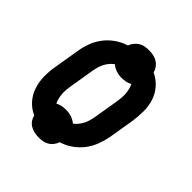

<svg xmlns="http://www.w3.org/2000/svg" viewBox="-173 -683 846 846"><g transform="rotate(45 250.0 -260.0)"><path d="M200 48Q186 48 172.5 45Q159 42 147.5 35Q136 28 128.5 17Q121 6 118 -7Q89 -20 68.5 -43Q48 -66 38 -96Q28 -126 27.5 -158.5Q27 -191 33 -225L53 -345Q57 -372 67.5 -399.5Q78 -427 96 -450.5Q114 -474 139.5 -491.5Q165 -509 192 -517Q196 -529 205 -540Q214 -551 225 -557.5Q236 -564 248.5 -566Q261 -568 274 -568Q288 -568 301.5 -565Q315 -562 326 -555Q337 -548 345 -537Q353 -526 356 -513Q384 -500 405 -477Q426 -454 436 -424Q446 -394 446 -361.5Q446 -329 441 -295L421 -175Q416 -148 405.5 -120.5Q395 -93 377 -69.5Q359 -46 334 -28.5Q309 -11 281 -3Q277 9 268.5 20Q260 31 248.5 37.5Q237 44 225 46Q213 48 200 48ZM264 -102Q274 -109 282.5 -119.5Q291 -130 297 -142Q303 -154 306.5 -166Q310 -178 312 -190L332 -310Q334 -323 335 -336Q336 -349 335 -361Q334 -373 331 -385Q328 -397 323 -407Q311 -401 298.5 -398.5Q286 -396 273 -396Q255 -396 238.5 -401.5Q222 -407 210 -418Q200 -411 191 -400.5Q182 -390 176 -378Q170 -366 166.5 -354Q163 -342 161 -330L141 -210Q139 -197 138 -184Q137 -171 138 -159Q139 -147 142 -135Q145 -123 150 -113Q162 -119 174.5 -121.5Q187 -124 200 -124Q218 -124 234.5 -118.5Q251 -113 264 -102Z"/></g></svg>

Font: Iosevka Curly Slab Heavy
Style: Italic
Weight: 900
Italic angle: -9°
Monospace: yes
Designer: Belleve Invis
Foundry: Belleve Invis
Version: Version 22.1.2; ttfautohint (v1.8.4)